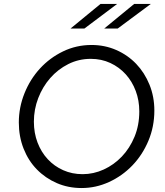

<svg xmlns="http://www.w3.org/2000/svg" viewBox="-20 -938 835 969"><path d="M75 0ZM759 -380Q759 -299 729 -227.5Q699 -156 648 -103Q597 -50 530.5 -19.5Q464 11 392 11Q324 11 266.5 -14Q209 -39 166 -83Q123 -127 99 -188Q75 -249 75 -320Q75 -396 103.5 -467Q132 -538 181.5 -592Q231 -646 298 -678.5Q365 -711 442 -711Q509 -711 567 -685.5Q625 -660 667.5 -615.5Q710 -571 734.5 -510.5Q759 -450 759 -380ZM683 -376Q683 -431 665 -479Q647 -527 614.5 -563Q582 -599 537 -620Q492 -641 438 -641Q377 -641 324.5 -614.5Q272 -588 233.5 -544Q195 -500 173 -443Q151 -386 151 -324Q151 -267 169.5 -218.5Q188 -170 221 -134.5Q254 -99 299 -79Q344 -59 397 -59Q452 -59 503.5 -82.5Q555 -106 595 -148Q635 -190 659 -248Q683 -306 683 -376ZM487 -918H571L406 -794H336ZM657 -918H741L574 -794H506Z"/></svg>

Font: Rosa Sans Light
Style: Italic
Weight: 300
Italic angle: -12°
Designer: Pentagram / MCKL
Foundry: Pentagram / MCKL
Version: Version 1.005;September 16, 2019;FontCreator 11.5.0.2425 64-